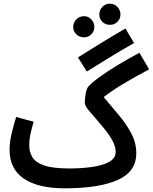

<svg xmlns="http://www.w3.org/2000/svg" viewBox="-20 -1003 831 1044"><path d="M332 21Q188 21 110 -31.5Q32 -84 32 -189Q32 -230 44 -280Q56 -330 68 -367L163 -341Q155 -315 147 -280Q139 -245 139 -213Q139 -176 156.5 -147.5Q174 -119 221 -103Q268 -87 357 -87Q422 -87 479.5 -95Q537 -103 573 -122.5Q609 -142 609 -177Q609 -208 589.5 -242Q570 -276 543 -308Q500 -360 470.5 -393.5Q441 -427 441 -443Q441 -466 446 -494.5Q451 -523 462 -534Q482 -556 524.5 -586.5Q567 -617 622.5 -650.5Q678 -684 738 -716L791 -626Q708 -582 647.5 -545.5Q587 -509 544 -475Q587 -424 627.5 -375.5Q668 -327 694.5 -276.5Q721 -226 721 -169Q721 -69 619 -24Q517 21 332 21ZM452 -614 404 -691Q461 -727 523 -765Q585 -803 662 -848L709 -769Q633 -726 570 -687Q507 -648 452 -614ZM578 -868Q553 -868 536.5 -884.5Q520 -901 520 -924Q520 -948 536.5 -965.5Q553 -983 578 -983Q602 -983 618.5 -965.5Q635 -948 635 -924Q635 -901 618.5 -884.5Q602 -868 578 -868ZM437 -800Q412 -800 395 -816.5Q378 -833 378 -856Q378 -880 395 -897.5Q412 -915 437 -915Q460 -915 476.5 -897.5Q493 -880 493 -856Q493 -833 476.5 -816.5Q460 -800 437 -800Z"/></svg>

Font: Noto Sans Arabic ExtCond SemBd
Style: Regular
Weight: 600
Width: 2
Designer: Monotype Design Team, Nadine Chahine, Nizar Qandah and Khaled Hosny
Foundry: Monotype Imaging Inc.
Version: Version 2.012; ttfautohint (v1.8.4.7-5d5b)